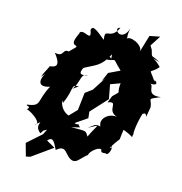

<svg xmlns="http://www.w3.org/2000/svg" viewBox="-99 -665 789 834"><g transform="rotate(15 295.5 -248.0)"><path d="M138 -34 75 22 91 79 110 75 201 10 162 -12C185 -38 194 -10 209 18C254 -22 255 39 294 44C312 44 316 32 348 3C356 23 332 -3 383 -34C417 -45 383 -18 423 -24C434 -11 461 -73 420 -70C440 -52 454 -59 433 -52C479 -127 459 -69 471 -143C532 -120 509 -114 517 -135C514 -152 523 -207 538 -248C524 -209 542 -255 551 -223L559 -268C555 -308 529 -297 591 -322C522 -313 552 -361 531 -367C585 -363 533 -402 548 -377C506 -442 514 -401 552 -447C519 -482 491 -482 545 -467C504 -493 510 -469 499 -511L489 -527L520 -575L474 -566L451 -489C458 -518 394 -547 381 -528C386 -538 377 -538 386 -575C359 -502 308 -564 343 -567C312 -501 276 -557 287 -498C237 -539 225 -545 220 -525C240 -471 195 -521 178 -503C179 -495 147 -449 175 -443C187 -438 175 -434 153 -410C122 -416 141 -379 96 -389C126 -351 128 -330 90 -327C77 -297 76 -303 65 -273L88 -298C67 -281 46 -219 114 -241C73 -165 103 -149 37 -140C33 -133 62 -137 42 -121C71 -112 121 -73 92 -65C142 -103 82 -66 126 -35C154 -75 109 -31 150 -58ZM212 -259 187 -239C244 -269 220 -340 261 -330C250 -332 200 -309 244 -376C288 -403 240 -415 230 -356C284 -386 304 -384 338 -447C340 -397 344 -459 309 -418C377 -420 332 -445 392 -388L342 -364L324 -323L337 -339L297 -277L266 -254L257 -175L224 -141C175 -159 178 -220 186 -187C220 -260 195 -274 235 -275ZM285 -104C259 -135 295 -93 232 -129L244 -107L310 -152L307 -181L375 -255L363 -319C387 -328 411 -336 435 -346C390 -375 387 -328 409 -354C394 -271 428 -314 385 -271L373 -240C423 -260 375 -205 429 -190C390 -196 353 -162 370 -131C345 -136 346 -131 318 -111C374 -140 358 -140 327 -74C312 -96 323 -96 248 -95Z"/></g></svg>

Font: Asimov Aggro
Style: CondIt
Weight: 500
Designer: Google
Version: Version 2.000980; 2014